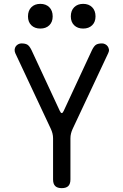

<svg xmlns="http://www.w3.org/2000/svg" viewBox="-20 -965 640 995"><path d="M411 -817Q382 -817 364.5 -834Q347 -851 347 -880Q347 -910 364.5 -927.5Q382 -945 411 -945Q440 -945 457.5 -927.5Q475 -910 475 -880Q475 -851 457.5 -834Q440 -817 411 -817ZM189 -817Q160 -817 142.5 -834Q125 -851 125 -880Q125 -910 142.5 -927.5Q160 -945 189 -945Q218 -945 235.5 -927.5Q253 -910 253 -880Q253 -851 235.5 -834Q218 -817 189 -817ZM300 10Q277 10 266 -1Q255 -12 255 -35V-248Q255 -261 252 -273Q249 -285 244 -296L59 -690Q55 -700 56 -709Q57 -718 62 -725Q67 -732 75 -736Q83 -740 91 -740Q110 -740 121 -734Q132 -728 143 -706L290 -390Q295 -379 300 -379Q305 -379 310 -390L457 -706Q468 -728 479 -734Q490 -740 509 -740Q517 -740 525 -736Q533 -732 538 -725Q543 -718 544.5 -709Q546 -700 541 -690L356 -296Q351 -285 348 -273Q345 -261 345 -248V-35Q345 -12 334 -1Q323 10 300 10Z"/></svg>

Font: Maple Mono NF CN
Style: Regular
Weight: 400
Monospace: yes
Designer: subframe7536
Version: Version 7.000